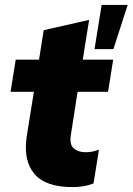

<svg xmlns="http://www.w3.org/2000/svg" viewBox="-20 -751 540 782"><path d="M275 11Q165 11 119.5 -43.5Q74 -98 89 -197L118 -377H23L44 -508H139L158 -628L343 -670L317 -508H441L420 -377H296L269 -204Q262 -162 280.5 -146.5Q299 -131 328 -131Q344 -131 355.5 -133.5Q367 -136 383 -141L361 -4Q338 5 316.5 8Q295 11 275 11ZM365 -551 394 -731H500L442 -551Z"/></svg>

Font: Mulish ExtraLight Black
Style: Italic
Weight: 900
Italic angle: -9°
Version: Version 3.603